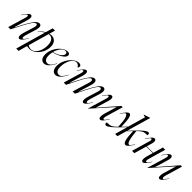

<svg xmlns="http://www.w3.org/2000/svg" viewBox="314 -2292 4026 4026"><g transform="rotate(45 2327.0 -279.5)"><path d="M129 -441Q129 -468 112 -468Q96 -468 78 -447Q60 -426 22 -370H13Q63 -444 97 -482Q131 -520 161 -520Q177 -520 188 -506Q199 -492 199 -463Q199 -433 186 -388L98 -93H106L177 -232Q249 -372 306 -446Q363 -520 415 -520Q439 -520 454 -503.5Q469 -487 469 -451Q469 -416 453 -364L387 -149Q373 -101 373 -77Q373 -46 391 -46Q406 -46 421.5 -64Q437 -82 475 -138H484Q437 -67 403 -27.5Q369 12 340 12Q324 12 312.5 -3Q301 -18 301 -50Q301 -90 319 -147L389 -375Q399 -408 399 -429Q399 -468 370 -468Q339 -468 297 -413.5Q255 -359 187 -227L71 0H4L121 -395Q129 -422 129 -441Z M750 -641 713 -513Q740 -520 769 -520Q842 -520 885 -472Q928 -424 928 -338Q928 -249 886.5 -168Q845 -87 777.5 -37.5Q710 12 637 12Q613 12 565 4L510 200H441L631 -464Q577 -432 512 -370H503Q568 -441 636 -481L682 -641ZM667 -5Q719 -5 764 -46Q809 -87 835.5 -157.5Q862 -228 862 -312Q862 -402 827 -449.5Q792 -497 733 -497Q724 -497 708 -495L576 -35Q621 -5 667 -5Z M1252 -520Q1284 -520 1300 -506Q1316 -492 1316 -469Q1316 -422 1245.5 -371.5Q1175 -321 1034 -281Q1023 -232 1023 -183Q1023 -110 1049 -75.5Q1075 -41 1120 -41Q1158 -41 1193 -74.5Q1228 -108 1267 -187H1275Q1179 12 1070 12Q1018 12 987 -29Q956 -70 956 -145Q956 -237 1001.5 -324Q1047 -411 1116 -465.5Q1185 -520 1252 -520ZM1256 -452Q1256 -474 1243 -485.5Q1230 -497 1206 -497Q1173 -497 1139 -470Q1105 -443 1078 -396Q1051 -349 1037 -292Q1151 -324 1203.5 -367Q1256 -410 1256 -452Z M1588 -520Q1619 -520 1635 -507Q1651 -494 1651 -472Q1651 -445 1629 -427Q1617 -455 1594 -473Q1571 -491 1541 -491Q1495 -491 1454 -448Q1413 -405 1388.5 -334Q1364 -263 1364 -183Q1364 -110 1390 -75.5Q1416 -41 1459 -41Q1496 -41 1531 -75Q1566 -109 1604 -187H1612Q1516 12 1409 12Q1359 12 1328 -29Q1297 -70 1297 -145Q1297 -237 1342 -324Q1387 -411 1455.5 -465.5Q1524 -520 1588 -520Z M1775 -441Q1775 -468 1758 -468Q1742 -468 1724 -447Q1706 -426 1668 -370H1659Q1709 -444 1743 -482Q1777 -520 1807 -520Q1823 -520 1833.5 -506Q1844 -492 1844 -463Q1844 -433 1831 -388L1743 -93H1751L1820 -232Q1889 -370 1945.5 -445Q2002 -520 2052 -520Q2075 -520 2090 -503Q2105 -486 2105 -449Q2105 -412 2090 -364L2007 -93H2014L2083 -232Q2152 -370 2208.5 -445Q2265 -520 2315 -520Q2338 -520 2353 -503Q2368 -486 2368 -449Q2368 -412 2353 -364L2287 -149Q2273 -101 2273 -77Q2273 -46 2291 -46Q2306 -46 2321.5 -64Q2337 -82 2375 -138H2384Q2337 -67 2303 -27.5Q2269 12 2240 12Q2224 12 2213 -3Q2202 -18 2202 -49Q2202 -89 2220 -147L2290 -375Q2300 -406 2300 -428Q2300 -449 2291.5 -458.5Q2283 -468 2270 -468Q2240 -468 2199.5 -414Q2159 -360 2093 -227L1980 0H1914L2027 -375Q2037 -406 2037 -428Q2037 -449 2028.5 -458.5Q2020 -468 2007 -468Q1977 -468 1936.5 -414Q1896 -360 1830 -227L1717 0H1650L1767 -395Q1775 -422 1775 -441Z M2558 -520Q2575 -520 2586 -506Q2597 -492 2597 -463Q2597 -431 2583 -388L2497 -102H2498L2850 -508H2890L2784 -149Q2770 -101 2770 -76Q2770 -46 2788 -46Q2803 -46 2818.5 -64Q2834 -82 2872 -138H2881Q2834 -67 2800 -27.5Q2766 12 2737 12Q2721 12 2710 -3Q2699 -18 2699 -50Q2699 -89 2716 -147L2796 -418H2794L2399 25H2394L2518 -395Q2526 -422 2526 -441Q2526 -468 2509 -468Q2493 -468 2475 -447Q2457 -426 2419 -370H2410Q2460 -444 2494 -482Q2528 -520 2558 -520Z M3370 -690 3310 -707V-712L3457 -759H3458L3305 -231H3308L3410 -337Q3505 -437 3558.5 -478.5Q3612 -520 3641 -520Q3656 -520 3665 -510Q3674 -500 3674 -481Q3674 -471 3671 -459H3639Q3584 -459 3544.5 -438Q3505 -417 3445 -356Q3459 -199 3481.5 -122.5Q3504 -46 3538 -46Q3552 -46 3569 -65Q3586 -84 3622 -138H3631Q3573 -50 3543.5 -19Q3514 12 3489 12Q3445 12 3424.5 -63.5Q3404 -139 3398 -307H3396L3299 -205L3241 0L3173 -1L3253 -277H3250L3148 -171Q2972 12 2913 12Q2876 12 2876 -27Q2876 -37 2879 -49H2911Q2972 -49 3012.5 -70Q3053 -91 3113 -152Q3109 -304 3087 -383Q3065 -462 3030 -462Q3016 -462 2999 -443Q2982 -424 2946 -370H2937Q2994 -457 3025 -488.5Q3056 -520 3081 -520Q3121 -520 3138 -445Q3155 -370 3160 -201H3162L3260 -304Z M3798 -441Q3798 -468 3781 -468Q3765 -468 3747 -447Q3729 -426 3691 -370H3682Q3732 -444 3766 -482Q3800 -520 3830 -520Q3847 -520 3858 -506Q3869 -492 3869 -463Q3869 -433 3856 -388L3826 -286H4019L4083 -508H4151L4047 -149Q4033 -100 4033 -75Q4033 -46 4051 -46Q4065 -46 4082 -65.5Q4099 -85 4135 -138H4144Q4098 -68 4063 -28Q4028 12 4000 12Q3984 12 3973 -3Q3962 -18 3962 -51Q3962 -89 3979 -148L4016 -275H3823L3743 0H3675L3790 -395Q3798 -422 3798 -441Z M4318 -520Q4335 -520 4346 -506Q4357 -492 4357 -463Q4357 -431 4343 -388L4257 -102H4258L4610 -508H4650L4544 -149Q4530 -101 4530 -76Q4530 -46 4548 -46Q4563 -46 4578.5 -64Q4594 -82 4632 -138H4641Q4594 -67 4560 -27.5Q4526 12 4497 12Q4481 12 4470 -3Q4459 -18 4459 -50Q4459 -89 4476 -147L4556 -418H4554L4159 25H4154L4278 -395Q4286 -422 4286 -441Q4286 -468 4269 -468Q4253 -468 4235 -447Q4217 -426 4179 -370H4170Q4220 -444 4254 -482Q4288 -520 4318 -520Z"/></g></svg>

Font: Nyght Serif Light Italic
Style: Regular
Weight: 300
Italic angle: -16°
Designer: Maksym Kobuzan
Version: Version 0.410